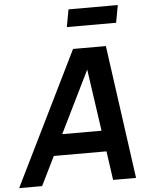

<svg xmlns="http://www.w3.org/2000/svg" viewBox="-81 -1024 841 1075"><g transform="rotate(-5 340.0 -486.5)"><path d="M604 -875H327L345 -973H622ZM487.5 -162.5H191.5L111.5 0H-17.5L351 -750H535.5L639.5 0H510.5ZM470 -280 420 -628 249 -280Z"/></g></svg>

Font: Russisch Sans
Style: Bold Italic
Weight: 700
Italic angle: -10°
Designer: Michael Sharanda (font) & Cristiano Sobral (main changes)
Foundry: Michael Sharanda
Version: Version 2.00;September 8, 2020;FontCreator 13.0.0.2681 64-bi